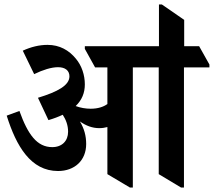

<svg xmlns="http://www.w3.org/2000/svg" viewBox="-20 -832 958 860"><path d="M240 -66C314 -66 366 -113 366 -187C366 -224 357 -256 338 -288C365 -269 393 -258 425 -258C438 -258 450 -260 461 -263V-52L562 8H575V-530H691V-52L791 8H804V-530H918V-543L872 -625H805V-743L705 -812H692V-625H360V-613L406 -530H461V-366C443 -353 418 -345 386 -345C364 -345 340 -349 319 -357C347 -384 360 -416 360 -454C360 -496 346 -538 320 -569C289 -607 247 -631 193 -631C156 -631 119 -622 82 -605L133 -500C172 -519 210 -531 240 -531C272 -531 291 -516 291 -490C291 -450 239 -421 150 -394L197 -294C221 -301 242 -309 261 -318C276 -295 285 -270 285 -242C285 -201 258 -173 214 -173C146 -173 105 -229 67 -335L10 -314C53 -177 118 -66 240 -66Z"/></svg>

Font: Noto Serif Devanagari Condensed
Style: Bold
Weight: 700
Width: 3
Designer: Universal Thirst, Indian Type Foundry and the Monotype Design Team
Foundry: Monotype Imaging Inc.
Version: Version 2.004